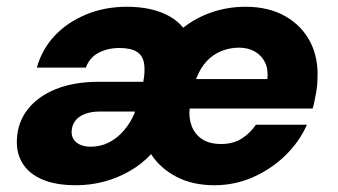

<svg xmlns="http://www.w3.org/2000/svg" viewBox="-20 -536 999 568"><path d="M205 12Q146 12 106.5 -4.5Q67 -21 47.5 -51.5Q28 -82 30 -123Q32 -174 62 -212.5Q92 -251 145.5 -272.5Q199 -294 272 -294H404Q410 -327 406 -349.5Q402 -372 384.5 -383Q367 -394 333 -394Q299 -394 272 -380Q245 -366 234 -336H89Q104 -390 141.5 -430Q179 -470 234.5 -493Q290 -516 355 -516Q393 -516 424.5 -509Q456 -502 481 -488Q506 -474 522 -454Q560 -484 607.5 -500Q655 -516 706 -516Q775 -516 824 -488Q873 -460 898 -411.5Q923 -363 919 -299Q919 -284 916 -266.5Q913 -249 910 -235Q907 -221 905 -215H541Q538 -186 547.5 -162Q557 -138 578.5 -124Q600 -110 634 -110Q671 -110 696.5 -127Q722 -144 737 -167H888Q866 -117 824.5 -76.5Q783 -36 729 -12Q675 12 614 12Q550 12 502 -13Q454 -38 427 -80Q399 -50 363 -29.5Q327 -9 287 1.5Q247 12 205 12ZM248 -102Q278 -102 303 -115Q328 -128 347 -150.5Q366 -173 378 -201L379 -206H275Q250 -206 231.5 -199Q213 -192 203 -179Q193 -166 192 -149Q191 -134 198 -123.5Q205 -113 218 -107.5Q231 -102 248 -102ZM560 -302H771Q774 -331 764 -351.5Q754 -372 734 -383.5Q714 -395 687 -395Q660 -395 635 -385Q610 -375 591 -354.5Q572 -334 560 -302Z"/></svg>

Font: DM Sans Black
Style: Italic
Weight: 900
Italic angle: -10°
Designer: Colophon Foundry, Jonny Pinhorn
Foundry: Colophon Foundry
Version: Version 4.004;gftools[0.9.30]